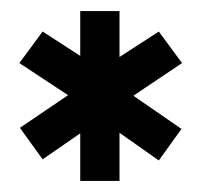

<svg xmlns="http://www.w3.org/2000/svg" viewBox="-20 -805 364 347"><path d="M125 -478V-564L57 -517L16 -574L103 -633L15 -691L57 -748L125 -704V-785H196V-702L267 -748L309 -691L221 -632L308 -572L267 -515L196 -565V-478Z"/></svg>

Font: Stick No Bills ExtraBold
Style: Regular
Weight: 800
Version: Version 2.000